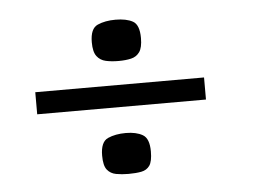

<svg xmlns="http://www.w3.org/2000/svg" viewBox="-37 -418 616 459"><g transform="rotate(-5 271.0 -188.0)"><path d="M49 -217H454V-164H49ZM195 -52Q195 -85 213 -93Q231 -101 256 -101Q281 -101 296.5 -92Q312 -83 312 -52Q312 -28 305 -18Q298 -8 285 -5.5Q272 -3 254 -3Q238 -3 224.5 -5.5Q211 -8 203 -18Q195 -28 195 -52ZM194 -324Q194 -357 212 -365Q230 -373 255 -373Q281 -373 296.5 -364.5Q312 -356 312 -324Q312 -301 304.5 -290.5Q297 -280 284 -277Q271 -274 254 -274Q237 -274 223.5 -277Q210 -280 202 -290.5Q194 -301 194 -324Z"/></g></svg>

Font: Genos Thin
Style: Bold
Weight: 700
Version: Version 1.010